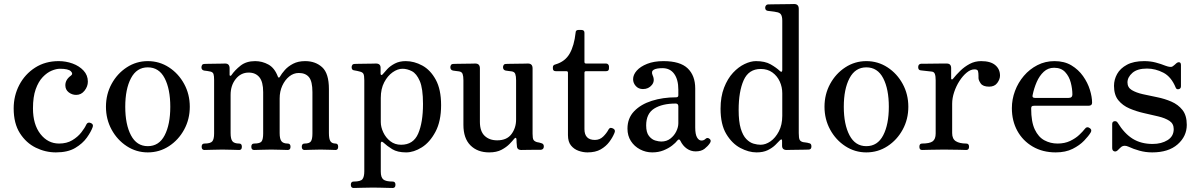

<svg xmlns="http://www.w3.org/2000/svg" viewBox="-20 -746 5959 955"><path d="M258 12Q206 12 158 -11.5Q110 -35 79 -83.5Q48 -132 48 -207Q48 -270 76 -323.5Q104 -377 154.5 -409.5Q205 -442 272 -442Q308 -442 341 -430Q374 -418 395.5 -395Q417 -372 417 -340Q417 -316 400.5 -295Q384 -274 359 -274Q338 -274 321.5 -287Q305 -300 305 -322Q305 -350 333 -370Q345 -379 332.5 -391.5Q320 -404 278 -404Q260 -404 237 -394.5Q214 -385 192.5 -362.5Q171 -340 157.5 -302Q144 -264 144 -207Q144 -127 181 -79.5Q218 -32 274 -32Q312 -32 339.5 -48.5Q367 -65 384.5 -87.5Q402 -110 409 -126Q416 -141 432 -134Q446 -128 441 -114Q433 -91 412 -61.5Q391 -32 354 -10Q317 12 258 12Z M715 12Q658 12 610.5 -19Q563 -50 535 -101.5Q507 -153 507 -215Q507 -277 535 -328.5Q563 -380 610.5 -411Q658 -442 715 -442Q773 -442 820.5 -411Q868 -380 896 -328.5Q924 -277 924 -215Q924 -153 896 -101.5Q868 -50 820.5 -19Q773 12 715 12ZM715 -19Q771 -19 799 -73Q827 -127 827 -215Q827 -303 799 -357Q771 -411 715 -411Q660 -411 631.5 -357Q603 -303 603 -215Q603 -127 631.5 -73Q660 -19 715 -19Z M997 0Q983 0 983 -16Q983 -32 997 -32Q1027 -32 1036 -43Q1045 -54 1045 -82V-349Q1045 -368 1042 -377.5Q1039 -387 1027 -390Q1020 -392 1010.5 -393Q1001 -394 995 -395Q982 -398 982 -411Q982 -418 985.5 -423Q989 -428 996 -428Q999 -428 1013 -428.5Q1027 -429 1045 -429Q1063 -429 1078.5 -429.5Q1094 -430 1100 -430Q1122 -430 1122 -406V-373Q1122 -370 1125 -369Q1128 -368 1131 -372Q1148 -397 1176.5 -419.5Q1205 -442 1249 -442Q1284 -442 1315 -425Q1346 -408 1362 -365Q1364 -360 1367 -360Q1370 -360 1372 -364Q1381 -380 1397 -398Q1413 -416 1438 -429Q1463 -442 1498 -442Q1549 -442 1582.5 -411.5Q1616 -381 1616 -303V-84Q1616 -55 1623.5 -43.5Q1631 -32 1649 -32Q1662 -32 1662 -16Q1662 0 1649 0Q1639 0 1619 -1Q1599 -2 1575 -2Q1551 -2 1528 -1Q1505 0 1495 0Q1481 0 1481 -16Q1481 -32 1495 -32Q1519 -32 1526.5 -43Q1534 -54 1534 -82V-288Q1534 -341 1517 -362Q1500 -383 1466 -383Q1440 -383 1418.5 -365.5Q1397 -348 1384 -319.5Q1371 -291 1371 -256V-84Q1371 -55 1380 -43.5Q1389 -32 1411 -32Q1425 -32 1425 -16Q1425 0 1411 0Q1401 0 1377 -1Q1353 -2 1329 -2Q1306 -2 1280.5 -1Q1255 0 1244 0Q1230 0 1230 -16Q1230 -32 1244 -32Q1274 -32 1281.5 -43Q1289 -54 1289 -82V-288Q1289 -339 1270 -362Q1251 -385 1217 -385Q1178 -385 1152.5 -353Q1127 -321 1127 -274V-84Q1127 -55 1136 -43.5Q1145 -32 1170 -32Q1183 -32 1183 -16Q1183 0 1170 0Q1160 0 1135 -1Q1110 -2 1086 -2Q1062 -2 1035 -1Q1008 0 997 0Z M1739 189Q1725 189 1725 173Q1725 157 1739 157Q1774 157 1783 145Q1792 133 1792 106V-347Q1792 -371 1787.5 -379Q1783 -387 1770 -390Q1764 -392 1755.5 -393.5Q1747 -395 1742 -396Q1729 -397 1729 -412Q1729 -418 1732.5 -423Q1736 -428 1743 -428Q1746 -428 1760.5 -428.5Q1775 -429 1794 -429Q1813 -429 1829 -429.5Q1845 -430 1850 -430Q1873 -430 1873 -409V-380Q1873 -374 1876.5 -373Q1880 -372 1884 -377Q1892 -387 1906.5 -402.5Q1921 -418 1944 -430Q1967 -442 1998 -442Q2040 -442 2080.5 -420Q2121 -398 2147.5 -349.5Q2174 -301 2174 -223Q2174 -143 2146 -90.5Q2118 -38 2078 -13Q2038 12 2000 12Q1957 12 1931 -4Q1905 -20 1887 -37Q1880 -43 1877 -40.5Q1874 -38 1874 -33V108Q1874 136 1886.5 146.5Q1899 157 1933 157Q1947 157 1947 173Q1947 189 1933 189Q1926 189 1908.5 188.5Q1891 188 1870 187.5Q1849 187 1833 187Q1809 187 1779.5 188Q1750 189 1739 189ZM1975 -26Q2036 -26 2060 -81.5Q2084 -137 2084 -229Q2084 -306 2068 -343Q2052 -380 2028.5 -392Q2005 -404 1982 -404Q1958 -404 1933 -386.5Q1908 -369 1891 -336.5Q1874 -304 1874 -259V-139Q1874 -114 1886.5 -87.5Q1899 -61 1921.5 -43.5Q1944 -26 1975 -26Z M2413 12Q2355 12 2320 -23Q2285 -58 2285 -125V-347Q2285 -367 2281 -378Q2277 -389 2263 -391Q2255 -392 2247 -393Q2239 -394 2233 -395Q2220 -398 2220 -412Q2220 -418 2223.5 -423Q2227 -428 2234 -428Q2237 -428 2252 -428.5Q2267 -429 2286.5 -429Q2306 -429 2322.5 -429.5Q2339 -430 2344 -430Q2367 -430 2367 -406V-140Q2367 -93 2390.5 -70.5Q2414 -48 2453 -48Q2501 -48 2524 -79Q2547 -110 2547 -151V-347Q2547 -367 2543 -378Q2539 -389 2525 -391Q2517 -392 2509 -393Q2501 -394 2495 -395Q2482 -398 2482 -412Q2482 -418 2485.5 -423Q2489 -428 2496 -428Q2499 -428 2514 -428.5Q2529 -429 2548.5 -429Q2568 -429 2584.5 -429.5Q2601 -430 2606 -430Q2629 -430 2629 -406V-81Q2629 -58 2633.5 -50.5Q2638 -43 2651 -39Q2656 -38 2661.5 -37Q2667 -36 2672 -34Q2685 -31 2685 -18Q2685 -3 2671 -1Q2667 -1 2646 -1Q2625 -1 2603 -0.5Q2581 0 2573 0Q2551 0 2551 -21Q2550 -26 2549.5 -36.5Q2549 -47 2549 -53Q2547 -67 2537 -55Q2530 -46 2514.5 -30Q2499 -14 2474.5 -1Q2450 12 2413 12Z M2902 12Q2880 12 2857.5 4Q2835 -4 2820 -22.5Q2805 -41 2805 -74V-384Q2805 -392 2797 -392H2744Q2730 -392 2730 -406V-412Q2730 -423 2744 -426Q2791 -440 2813.5 -479.5Q2836 -519 2843 -583Q2843 -597 2857 -597H2872Q2887 -597 2887 -583V-438Q2887 -430 2895 -430H2995Q3001 -430 3005 -425.5Q3009 -421 3009 -416V-406Q3009 -392 2995 -392H2895Q2887 -392 2887 -384V-104Q2887 -50 2939 -50Q2963 -50 2980 -66.5Q2997 -83 3007 -102Q3012 -110 3018 -110Q3024 -110 3031 -106Q3043 -99 3036 -84Q3027 -62 3010.5 -40Q2994 -18 2968 -3Q2942 12 2902 12Z M3224 12Q3192 12 3163.5 -3Q3135 -18 3118 -44.5Q3101 -71 3101 -106Q3101 -158 3134 -192.5Q3167 -227 3222 -244.5Q3277 -262 3343 -262Q3354 -262 3354 -272V-300Q3354 -350 3333.5 -378.5Q3313 -407 3275 -407Q3245 -407 3231.5 -399Q3218 -391 3226 -372Q3239 -344 3222.5 -323.5Q3206 -303 3178 -303Q3156 -303 3142.5 -318Q3129 -333 3129 -352Q3129 -374 3147 -394.5Q3165 -415 3199 -428.5Q3233 -442 3280 -442Q3363 -442 3400.5 -406Q3438 -370 3438 -306V-112Q3438 -78 3447 -62.5Q3456 -47 3469 -47Q3481 -47 3489 -55Q3499 -65 3511 -54Q3519 -46 3511 -34Q3501 -19 3484.5 -6Q3468 7 3440 7Q3416 7 3396 -7Q3376 -21 3364 -46Q3358 -58 3349 -47Q3341 -36 3323 -22Q3305 -8 3280 2Q3255 12 3224 12ZM3269 -42Q3296 -42 3315 -57Q3334 -72 3344 -93Q3354 -114 3354 -133V-217Q3354 -231 3341 -231Q3274 -231 3234 -206Q3194 -181 3194 -122Q3194 -87 3208 -69.5Q3222 -52 3239.5 -47Q3257 -42 3269 -42Z M3743 12Q3704 12 3662.5 -10Q3621 -32 3592.5 -79.5Q3564 -127 3564 -205Q3564 -265 3581.5 -310Q3599 -355 3626 -384Q3653 -413 3683.5 -427.5Q3714 -442 3740 -442Q3785 -442 3813 -426Q3841 -410 3859 -393Q3865 -387 3868 -389.5Q3871 -392 3871 -398V-643Q3871 -664 3864.5 -674Q3858 -684 3841 -686Q3834 -688 3819.5 -689.5Q3805 -691 3799 -692Q3786 -694 3786 -708Q3786 -714 3790 -719Q3794 -724 3800 -724Q3803 -724 3821 -724.5Q3839 -725 3862.5 -725Q3886 -725 3905.5 -725.5Q3925 -726 3930 -726Q3953 -726 3953 -702V-84Q3953 -59 3957.5 -50.5Q3962 -42 3975 -39Q3981 -38 3989.5 -37Q3998 -36 4003 -34Q4016 -33 4016 -18Q4016 -2 4002 -2Q3999 -2 3984 -1.5Q3969 -1 3950 -1Q3931 -1 3914.5 -0.5Q3898 0 3893 0Q3870 0 3870 -21V-46Q3870 -52 3867 -52.5Q3864 -53 3859 -48Q3851 -39 3836 -24.5Q3821 -10 3798.5 1Q3776 12 3743 12ZM3763 -26Q3788 -26 3812.5 -43Q3837 -60 3854 -92.5Q3871 -125 3871 -170V-282Q3871 -313 3858.5 -340.5Q3846 -368 3822 -385.5Q3798 -403 3764 -403Q3704 -403 3679 -347Q3654 -291 3654 -199Q3654 -141 3664.5 -106.5Q3675 -72 3692 -54.5Q3709 -37 3728 -31.5Q3747 -26 3763 -26Z M4289 12Q4232 12 4184.5 -19Q4137 -50 4109 -101.5Q4081 -153 4081 -215Q4081 -277 4109 -328.5Q4137 -380 4184.5 -411Q4232 -442 4289 -442Q4347 -442 4394.5 -411Q4442 -380 4470 -328.5Q4498 -277 4498 -215Q4498 -153 4470 -101.5Q4442 -50 4394.5 -19Q4347 12 4289 12ZM4289 -19Q4345 -19 4373 -73Q4401 -127 4401 -215Q4401 -303 4373 -357Q4345 -411 4289 -411Q4234 -411 4205.5 -357Q4177 -303 4177 -215Q4177 -127 4205.5 -73Q4234 -19 4289 -19Z M4566 0Q4553 0 4553 -16Q4553 -32 4566 -32Q4604 -32 4619 -43Q4634 -54 4634 -82V-347Q4634 -367 4630 -378Q4626 -389 4614 -390Q4606 -391 4586.5 -393Q4567 -395 4560 -396Q4547 -397 4547 -412Q4547 -427 4561 -429Q4564 -429 4582 -429Q4600 -429 4622.5 -429.5Q4645 -430 4664 -430Q4683 -430 4689 -430Q4711 -430 4711 -407V-355Q4711 -352 4714 -351Q4717 -350 4720 -354Q4736 -374 4756.5 -394Q4777 -414 4803 -428Q4829 -442 4860 -442Q4907 -442 4930.5 -422Q4954 -402 4954 -370Q4954 -352 4940.5 -333.5Q4927 -315 4900 -315Q4869 -315 4858 -331Q4847 -347 4847 -358Q4847 -361 4847 -367Q4847 -384 4844.5 -392.5Q4842 -401 4827 -401Q4808 -401 4788.5 -385Q4769 -369 4752.5 -343.5Q4736 -318 4726 -288Q4716 -258 4716 -230V-84Q4716 -55 4734.5 -43.5Q4753 -32 4786 -32Q4800 -32 4800 -16Q4800 0 4786 0Q4776 0 4750.5 -1Q4725 -2 4675 -2Q4633 -2 4605 -1Q4577 0 4566 0Z M5231 12Q5166 12 5116.5 -17Q5067 -46 5040 -95.5Q5013 -145 5013 -208Q5013 -252 5028.5 -293.5Q5044 -335 5072.5 -368.5Q5101 -402 5140 -422Q5179 -442 5225 -442Q5274 -442 5309 -421Q5344 -400 5367 -367.5Q5390 -335 5401 -299.5Q5412 -264 5412 -235Q5412 -220 5394 -220H5125Q5115 -220 5112 -217Q5109 -214 5109 -206Q5109 -140 5127 -102Q5145 -64 5175 -48Q5205 -32 5240 -32Q5276 -32 5303 -45Q5330 -58 5348 -75Q5366 -92 5376 -105Q5386 -119 5400 -109Q5413 -101 5405 -87Q5395 -70 5372.5 -46.5Q5350 -23 5315 -5.5Q5280 12 5231 12ZM5128 -259H5295Q5314 -259 5314 -276Q5314 -304 5306 -335Q5298 -366 5278 -387.5Q5258 -409 5223 -409Q5193 -409 5171.5 -389Q5150 -369 5136.5 -338Q5123 -307 5116 -272Q5113 -259 5128 -259Z M5711 12Q5678 12 5647.5 3.5Q5617 -5 5594 -16Q5572 -26 5558 -16Q5554 -13 5549 -8Q5544 -3 5540 1Q5531 10 5521.5 6.5Q5512 3 5512 -10V-129Q5512 -141 5522.5 -143Q5533 -145 5539 -136Q5573 -81 5614.5 -55.5Q5656 -30 5713 -30Q5757 -30 5787.5 -49Q5818 -68 5818 -104Q5818 -131 5796.5 -145Q5775 -159 5741 -167Q5707 -175 5669.5 -183.5Q5632 -192 5598 -206.5Q5564 -221 5542.5 -247.5Q5521 -274 5521 -319Q5521 -350 5536.5 -378Q5552 -406 5585.5 -424Q5619 -442 5671 -442Q5702 -442 5728.5 -435Q5755 -428 5777 -419Q5804 -409 5813 -416Q5817 -419 5822.5 -423.5Q5828 -428 5832 -432Q5840 -438 5847 -436Q5854 -434 5854 -422V-317Q5854 -305 5843 -302.5Q5832 -300 5828 -310Q5806 -364 5766.5 -384.5Q5727 -405 5685 -405Q5637 -405 5612.5 -383.5Q5588 -362 5588 -336Q5588 -311 5609.5 -298Q5631 -285 5664.5 -277.5Q5698 -270 5735.5 -262.5Q5773 -255 5806.5 -240.5Q5840 -226 5861.5 -199Q5883 -172 5883 -125Q5883 -68 5837.5 -28Q5792 12 5711 12Z"/></svg>

Font: Zen Old Mincho
Style: Regular
Weight: 400
Designer: Yoshimichi Ohira
Foundry: Positype
Version: Version 1.001